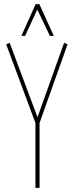

<svg xmlns="http://www.w3.org/2000/svg" viewBox="-20 -912 361 932"><path d="M152 0V-315L10 -697L27 -704L162 -343L291 -704L308 -697L172 -315V0ZM84 -738 153 -892H171L241 -738H222L161 -866L102 -738Z"/></svg>

Font: Georama Condensed Thin
Style: Regular
Weight: 100
Width: 3
Designer: Jean-Baptiste Levee
Foundry: Production Type
Version: Version 1.000